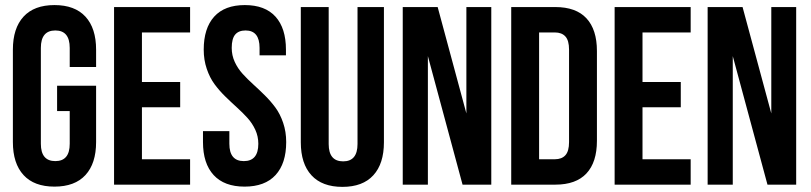

<svg xmlns="http://www.w3.org/2000/svg" viewBox="-20 -728 3198 757"><path d="M30.8 -168V-532.2Q30.8 -616.7 72.8 -662.4Q114.7 -708 194.8 -708Q274.9 -708 316.9 -662.4Q358.9 -616.7 358.9 -532.2V-463.9H254.9V-539.1Q254.9 -607.9 198.2 -607.9Q141.1 -607.9 141.1 -539.1V-161.1Q141.1 -92.8 198.2 -92.8Q254.9 -92.8 254.9 -161.1V-290H205.1V-390.1H358.9V-168Q358.9 -83.5 316.9 -37.8Q274.9 7.8 194.8 7.8Q114.7 7.8 72.8 -37.8Q30.8 -83.5 30.8 -168Z M429.7 0V-700.2H729.5V-600.1H539.6V-404.8H690.4V-305.2H539.6V-100.1H729.5V0Z M780.3 -168V-210.9H884.3V-161.1Q884.3 -92.8 941.4 -92.8Q998.5 -92.8 998.5 -161.1Q998.5 -190.4 986.6 -216.3Q974.6 -242.2 955.8 -262.9Q937 -283.7 914.1 -304.4Q891.1 -325.2 867.9 -347.9Q844.7 -370.6 825.9 -396Q807.1 -421.4 795.2 -456.5Q783.2 -491.7 783.2 -532.2Q783.2 -616.7 824.5 -662.4Q865.7 -708 945.3 -708Q1024.9 -708 1066.2 -662.4Q1107.4 -616.7 1107.4 -532.2V-509.8H1003.4V-539.1Q1003.4 -607.9 948.2 -607.9Q920.9 -607.9 907.2 -591.6Q893.6 -575.2 893.6 -539.1Q893.6 -509.8 905.5 -483.9Q917.5 -458 936.3 -437.3Q955.1 -416.5 978 -395.8Q1001 -375 1023.9 -352.3Q1046.9 -329.6 1065.7 -304.2Q1084.5 -278.8 1096.4 -243.7Q1108.4 -208.5 1108.4 -168Q1108.4 -83.5 1066.4 -37.8Q1024.4 7.8 944.3 7.8Q864.3 7.8 822.3 -37.8Q780.3 -83.5 780.3 -168Z M1166 -167V-700.2H1275.9V-160.2Q1275.9 -91.8 1333 -91.8Q1389.6 -91.8 1389.6 -160.2V-700.2H1493.7V-167Q1493.7 -82.5 1451.9 -36.9Q1410.2 8.8 1330.1 8.8Q1250 8.8 1208 -36.9Q1166 -82.5 1166 -167Z M1567.9 0V-700.2H1705.6L1818.8 -280.8V-700.2H1917V0H1803.7L1667 -506.8V0Z M1995.6 0V-700.2H2169.4Q2251 -700.2 2292.2 -655.8Q2333.5 -611.3 2333.5 -526.9V-172.9Q2333.5 -88.4 2292.2 -44.2Q2251 0 2169.4 0ZM2105.5 -100.1H2167.5Q2194.8 -100.1 2209.2 -116Q2223.6 -131.8 2223.6 -168V-532.2Q2223.6 -568.4 2209.2 -584.2Q2194.8 -600.1 2167.5 -600.1H2105.5Z M2403.3 0V-700.2H2703.1V-600.1H2513.2V-404.8H2664.1V-305.2H2513.2V-100.1H2703.1V0Z M2770 0V-700.2H2907.7L3021 -280.8V-700.2H3119.1V0H3005.9L2869.1 -506.8V0Z"/></svg>

Font: Bebas Neue Bold
Style: Regular
Weight: 700
Designer: Ryoichi Tsunekawa
Foundry: Ryoichi Tsunekawa
Version: Version 1.300